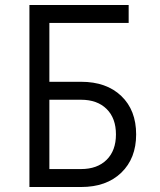

<svg xmlns="http://www.w3.org/2000/svg" viewBox="-20 -750 640 770"><path d="M98 0V-730H496V-658H178V-422H305Q407 -422 466.5 -365Q526 -308 526 -211Q526 -115 466.5 -57.5Q407 0 305 0ZM305 -72Q370 -72 407.5 -109Q445 -146 445 -211Q445 -276 407.5 -313Q370 -350 305 -350H178V-72Z"/></svg>

Font: JetBrains Mono Semi Light
Style: Regular
Weight: 350
Monospace: yes
Designer: Philipp Nurullin, Konstantin Bulenkov
Foundry: JetBrains
Version: 2.002